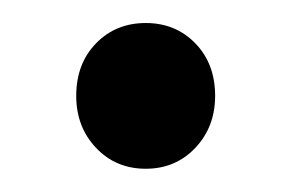

<svg xmlns="http://www.w3.org/2000/svg" viewBox="-20 -370 252 166"><path d="M45.9 -287.1Q45.9 -314.9 63 -332.5Q80.1 -350.1 106 -350.1Q131.8 -350.1 148.9 -332.5Q166 -314.9 166 -287.1Q166 -260.3 148.9 -242.2Q131.8 -224.1 106 -224.1Q80.1 -224.1 63 -242.2Q45.9 -260.3 45.9 -287.1Z"/></svg>

Font: Trueno
Style: Rg
Weight: 400
Designer: Julieta Ulanovsky
Foundry: Julieta Ulanovsky
Version: Version 3.001b